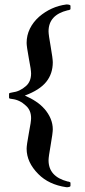

<svg xmlns="http://www.w3.org/2000/svg" viewBox="-20 -796 372 838"><path d="M287.6 15.6Q287.6 18.1 282.2 19.8Q276.9 21.5 269 21Q192.9 9.8 147.5 -36.1Q96.2 -87.4 96.2 -147Q96.2 -162.1 106 -215.3Q111.3 -241.7 113.5 -257.6Q115.7 -273.4 115.7 -280.3Q115.7 -314.9 92.8 -335Q66.4 -359.9 33.7 -363.8Q27.3 -364.3 23.4 -365.5Q19.5 -366.7 19.5 -369.1V-386.7Q19.5 -389.2 23.4 -390.4Q27.3 -391.6 33.7 -392.6Q66.4 -396.5 93.3 -420.4Q104.5 -430.2 110.1 -444.1Q115.7 -458 115.7 -475.1Q115.7 -482.4 113.5 -498.3Q111.3 -514.2 106 -540.5Q96.2 -593.8 96.2 -608.9Q96.2 -641.6 110.4 -670.7Q124.5 -699.7 150.9 -723.1Q175.8 -744.6 205.6 -758.3Q235.4 -772 269 -776.4Q276.9 -776.9 282.2 -775.1Q287.6 -773.4 287.6 -771V-756.3Q287.6 -754.9 283.9 -753.2Q280.3 -751.5 274.9 -751Q191.9 -730.5 191.9 -659.2Q191.9 -651.9 194.3 -634.8Q196.8 -617.7 201.2 -592.8Q205.6 -567.9 208 -549.8Q210.4 -531.7 210.4 -524.4Q210.4 -474.1 181.6 -438.5Q152.8 -402.8 88.4 -378.9Q114.7 -367.7 136.7 -353Q158.7 -338.4 173.3 -321.3V-321.8Q210.4 -278.8 210.4 -231.4Q210.4 -224.1 208 -206.1Q205.6 -188 201.2 -163.1Q196.8 -138.2 194.3 -121.1Q191.9 -104 191.9 -96.7Q191.9 -25.4 274.9 -3.9Q280.3 -3.4 283.9 -1.7Q287.6 0 287.6 1.5Z"/></svg>

Font: Bertholdr Mainzer Fraktur
Style: Regular
Weight: 400
Designer: Peter Wiegel, original typeface by Carl Albert Fahrenwaldt 1901
Foundry: Peter Wiegel
Version: Version 1.000 2010 initial release